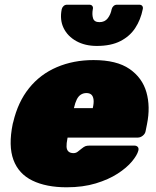

<svg xmlns="http://www.w3.org/2000/svg" viewBox="-20 -785 661 815"><path d="M263 10Q176 10 117.5 -18.5Q59 -47 37 -106.5Q15 -166 34 -259Q35 -261 35 -263Q35 -265 36 -266Q56 -352 103.5 -411Q151 -470 221.5 -500Q292 -530 377 -530Q475 -530 529.5 -492.5Q584 -455 601.5 -393.5Q619 -332 604 -258L598 -228Q596 -217 586 -209Q576 -201 565 -201H267Q267 -200 266.5 -199Q266 -198 266 -196Q262 -176 262.5 -162.5Q263 -149 270.5 -142Q278 -135 292 -135Q298 -135 303 -137Q308 -139 313 -143.5Q318 -148 325 -153Q336 -162 342.5 -164.5Q349 -167 361 -167H550Q560 -167 565 -161Q570 -155 567 -145Q562 -126 540 -99.5Q518 -73 479.5 -48Q441 -23 386.5 -6.5Q332 10 263 10ZM294 -326H374V-327Q379 -349 377 -363Q375 -377 367.5 -383.5Q360 -390 347 -390Q334 -390 323.5 -383.5Q313 -377 306 -363Q299 -349 294 -327ZM391 -590Q341 -590 304 -610.5Q267 -631 250 -666Q233 -701 242 -746Q244 -754 250 -759.5Q256 -765 265 -765H359Q368 -765 372 -759.5Q376 -754 374 -746Q370 -724 375 -707.5Q380 -691 402 -691Q425 -691 437.5 -707.5Q450 -724 454 -746Q456 -754 462 -759.5Q468 -765 477 -765H571Q580 -765 584 -759.5Q588 -754 586 -746Q577 -701 554 -666Q531 -631 491 -610.5Q451 -590 391 -590Z"/></svg>

Font: Rubik Black
Style: Italic
Weight: 900
Italic angle: -12°
Designer: Hubert and Fischer
Foundry: Hubert and Fischer
Version: Version 2.300;gftools[0.9.30]